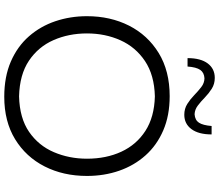

<svg xmlns="http://www.w3.org/2000/svg" viewBox="-83 -924 1018 892"><g transform="rotate(90 426.0 -478.0)"><path d="M429.7 11.2Q336.4 11.2 266.1 -19.3Q195.8 -49.8 148.9 -103.3Q102.1 -156.7 78.6 -226.1Q55.2 -295.4 55.2 -373Q55.2 -481.4 99.1 -568.4Q143.1 -655.3 226.3 -706.3Q309.6 -757.3 426.8 -757.3Q516.6 -757.3 585.7 -727.5Q654.8 -697.8 701.9 -645Q749 -592.3 773.2 -522.7Q797.4 -453.1 797.4 -373Q797.4 -263.2 753.2 -176.3Q709 -89.4 626.7 -39.1Q544.4 11.2 429.7 11.2ZM427.7 -57.6Q528.8 -60.1 592.8 -104.2Q656.7 -148.4 687 -219.5Q717.3 -290.5 717.3 -373Q717.3 -462.4 684.8 -532.7Q652.3 -603 588.1 -644.5Q523.9 -686 427.7 -688.5Q328.6 -686 263.7 -642.6Q198.7 -599.1 167 -528.3Q135.3 -457.5 135.3 -373Q135.3 -288.6 166.3 -217.8Q197.3 -147 262 -103.5Q326.7 -60.1 427.7 -57.6ZM513.2 -825.2Q484.9 -825.2 462.9 -839.1Q440.9 -853 422.1 -871.3Q403.3 -889.6 384.5 -904.1Q365.7 -918.5 343.8 -918.9Q317.4 -917.5 304.7 -899.2Q292 -880.9 289.1 -840.3H250Q250 -901.4 274.7 -934.1Q299.3 -966.8 341.8 -966.8Q370.1 -966.8 392.1 -952.9Q414.1 -939 432.9 -920.7Q451.7 -902.3 470.2 -888.2Q488.8 -874 510.7 -873Q538.1 -875 550 -893.3Q562 -911.6 565.4 -952.1H604.5Q604.5 -891.6 579.8 -858.4Q555.2 -825.2 513.2 -825.2Z"/></g></svg>

Font: Pinar-FD Regular
Style: FD-Regular
Weight: 400
Designer: Amin Abedi
Version: Version 3.000